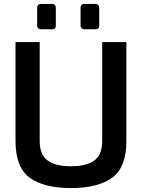

<svg xmlns="http://www.w3.org/2000/svg" viewBox="-20 -952 722 977"><path d="M59 -235V-738H182V-235Q182 -165 222 -135.5Q262 -106 341 -106Q420 -106 460 -135.5Q500 -165 500 -235V-738H623V-235Q623 -100 550.5 -47.5Q478 5 341 5Q204 5 131.5 -47.5Q59 -100 59 -235ZM169 -822V-912Q169 -921 174 -926.5Q179 -932 188 -932H246Q255 -932 259.5 -926.5Q264 -921 264 -912V-822Q264 -803 246 -803H188Q180 -803 174.5 -808Q169 -813 169 -822ZM390 -822V-912Q390 -932 409 -932H466Q475 -932 480 -926.5Q485 -921 485 -912V-822Q485 -803 466 -803H409Q401 -803 395.5 -808Q390 -813 390 -822Z"/></svg>

Font: Exo SemiBold
Style: Regular
Weight: 600
Designer: Natanael Gama
Foundry: Natanael Gama
Version: Version 1.500